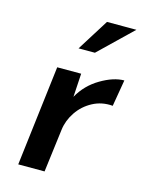

<svg xmlns="http://www.w3.org/2000/svg" viewBox="-102 -718 598 782"><g transform="rotate(15 196.5 -327.0)"><path d="M198 -324Q228 -378 282 -410Q336 -442 381 -442L362 -330Q316 -334 277.5 -313.5Q239 -293 215 -257.5Q191 -222 186 -182L163 0H52L103 -423H204ZM236 -520H167L251 -654H375Z"/></g></svg>

Font: Josefin Sans SemiBold
Style: Italic
Weight: 600
Italic angle: -7°
Designer: Santiago Orozco
Foundry: Typemade
Version: Version 2.000